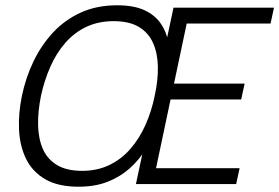

<svg xmlns="http://www.w3.org/2000/svg" viewBox="-20 -696 1056 726"><path d="M277 10Q200 10 151.5 -18Q103 -46 79 -94.5Q55 -143 52 -205Q49 -267 63 -334Q77 -402 106.5 -463.5Q136 -525 180.5 -573Q225 -621 285.5 -648.5Q346 -676 423 -676Q485 -676 525 -658Q565 -640 587.5 -607.5Q610 -575 617.5 -532Q625 -489 621.5 -438.5Q618 -388 607 -334Q596 -280 578 -229.5Q560 -179 533.5 -135.5Q507 -92 470.5 -59.5Q434 -27 386.5 -8.5Q339 10 277 10ZM290 -50Q348 -50 393.5 -72Q439 -94 473 -133Q507 -172 530 -223.5Q553 -275 565 -334Q578 -393 577 -444Q576 -495 558.5 -534Q541 -573 504.5 -594.5Q468 -616 410 -616Q352 -616 306.5 -594.5Q261 -573 227 -534Q193 -495 170.5 -444Q148 -393 135 -334Q123 -275 124 -223.5Q125 -172 142 -133Q159 -94 195.5 -72Q232 -50 290 -50ZM636 -667H1016L1003 -607H686L638 -380H905L892 -320H625L570 -60H886L873 0H494L527 -155Z"/></svg>

Font: Epunda Sans Light
Style: Italic
Weight: 300
Italic angle: -12.0243°
Designer: Simon Atzbach
Foundry: typofactur
Version: Version 2.204